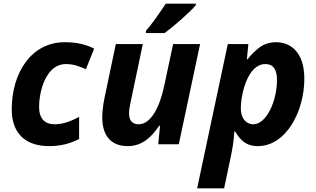

<svg xmlns="http://www.w3.org/2000/svg" viewBox="-20 -786 1722 1046"><path d="M247 10C315 10 364 -5 411 -29V-149C366 -126 326 -109 277 -109C224 -109 193 -140 193 -203C193 -241 199 -278 210 -314C233 -386 276 -437 339 -437C382 -437 413 -424 448 -409L493 -521C448 -544 398 -556 333 -556C148 -556 44 -386 44 -191C44 -46 133 10 247 10Z M537 -147C537 -51 581 10 676 10C752 10 804 -36 847 -101H852L842 0H954L1070 -546H923L875 -320C851 -204 802 -109 736 -109C701 -109 683 -129 683 -169C683 -184 686 -204 691 -227L758 -546H611L549 -251C541 -212 537 -171 537 -147ZM775 -606H877C927 -643 1018 -722 1047 -758V-766H883C852 -719 808 -655 775 -618Z M1201 240 1236 74C1247 23 1253 -17 1257 -70H1261C1288 -25 1318 10 1385 10C1539 10 1638 -180 1638 -357C1638 -503 1562 -556 1484 -556C1449 -556 1418 -546 1393 -527C1368 -508 1346 -486 1329 -463H1325L1333 -546H1221L1054 240ZM1360 -109C1319 -109 1292 -143 1292 -195C1292 -275 1330 -437 1425 -437C1468 -437 1489 -408 1489 -351C1489 -236 1432 -109 1360 -109Z"/></svg>

Font: BC Sans
Style: Bold Italic
Weight: 700
Italic angle: -12°
Designer: Monotype Design Team
Province of B.C.
Foundry: Monotype Imaging Inc.
Version: Version 2.000;GOOG;noto-source:20170915:90ef993387c0